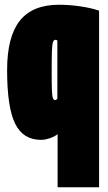

<svg xmlns="http://www.w3.org/2000/svg" viewBox="-20 -580 457 810"><path d="M398 -535V210H223V-14Q211 -4 190.5 3Q170 10 153 10Q77 10 43.5 -59Q10 -128 10 -284Q10 -425 63.5 -492.5Q117 -560 229 -560Q273 -560 320 -553Q367 -546 398 -535ZM222 -409Q218 -412 213 -412Q207 -412 203.5 -402Q200 -392 199 -363Q198 -334 198 -275Q198 -226 199 -200.5Q200 -175 203 -166.5Q206 -158 212 -158Q218 -158 222 -164Z"/></svg>

Font: Georama ExtraCondensed Black
Style: Regular
Weight: 900
Width: 2
Designer: Jean-Baptiste Levee
Foundry: Production Type
Version: Version 1.000